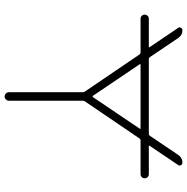

<svg xmlns="http://www.w3.org/2000/svg" viewBox="-10 -784 774 793"><g transform="rotate(90 376.5 -388.0)"><path d="M58.6 -582Q50.8 -582 45.9 -586.9Q41 -591.8 41 -599.1Q41 -606.4 45.9 -611.3Q50.8 -616.2 58.6 -616.2H173.8Q177.7 -616.2 174.8 -620.1L95.7 -737.3Q91.8 -743.2 95.2 -749Q98.6 -754.9 105.5 -754.9Q126 -754.9 137.7 -737.3L216.8 -620.1Q219.7 -616.2 224.6 -616.2H534.2Q538.1 -616.2 541 -620.1L620.1 -737.3Q631.8 -754.9 652.3 -754.9Q659.2 -754.9 662.6 -749Q666 -743.2 662.1 -737.3L583 -620.1Q580.1 -616.2 584 -616.2H699.2Q707 -616.2 711.9 -611.3Q716.8 -606.4 716.8 -599.1Q716.8 -591.8 711.9 -586.9Q707 -582 699.2 -582H559.6Q555.7 -582 552.7 -578.1L399.4 -352.5Q396.5 -348.6 396.5 -343.8V-38.1Q396.5 -31.2 391.1 -25.9Q385.7 -20.5 378.9 -20.5Q372.1 -20.5 366.7 -25.9Q361.3 -31.2 361.3 -38.1V-343.8Q361.3 -348.6 358.4 -352.5L205.1 -578.1Q202.1 -582 197.3 -582ZM376 -385.7Q377 -383.8 378.9 -383.8Q380.9 -383.8 381.8 -385.7L511.7 -578.1Q512.7 -580.1 512.7 -580.1Q512.7 -582 509.8 -582H248Q245.1 -582 245.1 -580.1Q245.1 -580.1 246.1 -578.1Z"/></g></svg>

Font: Gen Jyuu Gothic ExtraLight
Style: Regular
Weight: 100
Designer: [Source Han Sans]
Ryoko NISHIZUKA  (kana & ideographs); Paul D. Hunt (Latin, Greek & Cyrillic); Wenlong ZHANG  (bopomofo
Version: Version 1.002.20150607